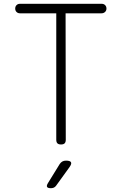

<svg xmlns="http://www.w3.org/2000/svg" viewBox="-20 -750 640 1010"><path d="M276 -680H85Q74 -680 67 -687Q60 -694 60 -705Q60 -716 67 -723Q74 -730 85 -730H515Q526 -730 533 -723Q540 -716 540 -705Q540 -694 532.5 -687Q525 -680 514 -680H325L326 -15Q326 -2 320 4Q314 10 301 10Q288 10 282 4Q276 -2 276 -15ZM233 212 294 113Q300 104 308 99.5Q316 95 327 95Q349 95 353.5 103.5Q358 112 345 130L275 227Q270 234 263 237Q256 240 248 240Q231 240 227.5 233Q224 226 233 212Z"/></svg>

Font: Maple Mono NL Thin
Style: Regular
Weight: 250
Monospace: yes
Designer: subframe7536
Version: Version 7.000